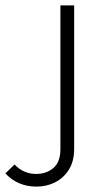

<svg xmlns="http://www.w3.org/2000/svg" viewBox="-145 -485 370 712"><path d="M-9 207Q-45 207 -74 194.5Q-103 182 -125 158L-91 125Q-74 143 -54 151.5Q-34 160 -11 160Q27 160 53 138Q79 116 79 68V-465H130V67Q130 113 110.5 144Q91 175 59.5 191Q28 207 -9 207Z"/></svg>

Font: Outfit Thin ExtraLight
Style: Regular
Weight: 250
Version: Version 1.100;gftools[0.9.27]